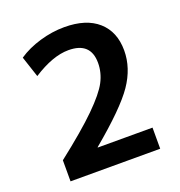

<svg xmlns="http://www.w3.org/2000/svg" viewBox="-133 -853 906 966"><g transform="rotate(-20 320.0 -370.0)"><path d="M81 -113Q218 -220 291.5 -292.5Q365 -365 390 -413Q415 -461 415 -513Q415 -624 296 -624Q212 -624 105 -555L68 -667Q118 -701 184.5 -720.5Q251 -740 316 -740Q433 -740 496.5 -683.5Q560 -627 560 -527Q560 -433 500.5 -346Q441 -259 268 -115V-113H561V0H81Z"/></g></svg>

Font: M PLUS 1p
Style: Bold
Weight: 700
Version: Version 1.062